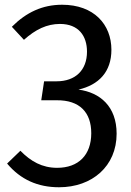

<svg xmlns="http://www.w3.org/2000/svg" viewBox="-20 -777 553 810"><path d="M229 13C369 13 472 -76 472 -213C472 -328 402 -387 311 -399C397 -419 450 -474 450 -567C450 -674 376 -757 242 -757C159 -757 91 -725 30 -664L81 -609C130 -653 178 -676 233 -676C312 -676 347 -625 347 -559C347 -481 298 -434 219 -434H166L154 -354H219C316 -355 365 -303 365 -215C365 -123 311 -69 221 -69C158 -69 110 -96 66 -141L10 -87C67 -19 140 13 229 13Z"/></svg>

Font: Glow Sans SC Condensed Medium
Style: Regular
Weight: 600
Width: 3
Designer: Ryoko NISHIZUKA (kana, bopomofo & ideographs); Paul D. Hunt (Latin, Greek & Cyrillic); Sandoll Communications, Soo-young
Version: Version 0.93